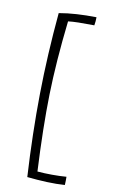

<svg xmlns="http://www.w3.org/2000/svg" viewBox="-139 -837 618 1032"><g transform="rotate(15 170.5 -321.0)"><path d="M329 86Q330 96 331 108Q332 120 332 131Q287 138 235 140.5Q183 143 126 142Q92 -91 76 -306.5Q60 -522 61 -753Q106 -765 156 -772.5Q206 -780 263 -784Q264 -774 264 -762.5Q264 -751 263 -739Q209 -735 176.5 -731.5Q144 -728 121 -723Q115 -498 126.5 -318Q138 -138 171 99Q209 99 251 95.5Q293 92 329 86Z"/></g></svg>

Font: Atma Light
Style: Regular
Weight: 300
Designer: Gregori Vincens, Jeremie Hornus, Riccardo Olocco, Yoann Minet.
Foundry: black foundry
Version: Version 1.102;PS 1.100;hotconv 1.0.86;makeotf.lib2.5.63406